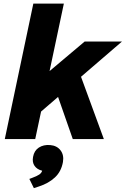

<svg xmlns="http://www.w3.org/2000/svg" viewBox="-20 -752 679 1038"><path d="M5.9 0 160.2 -732.4H325.2L248 -367.7L437.5 -527.3H639.2L418 -336.9L541.5 0H373.5L293.9 -228L202.1 -148.9L170.4 0ZM163.1 265.1 138.7 215.3 151.9 210.4Q179.7 200.2 192.1 191.7Q204.6 183.1 208 170.9Q180.2 164.1 166.7 144.5Q153.3 125 158.7 96.2Q164.6 62.5 189.9 45.9Q215.3 29.3 251 32.2Q287.6 35.2 307.1 60.5Q326.7 85.9 320.3 124Q311 175.8 276.6 207.5Q242.2 239.3 190.9 255.9Z"/></svg>

Font: Schibsted Grotesk ExtraBold
Style: Italic
Weight: 800
Italic angle: -12°
Designer: Bakken & Baeck AS, Henrik Kongsvoll
Foundry: Schibsted ASA
Version: Version 1.100; ttfautohint (v1.8.4.7-5d5b);gftools[0.9.25]